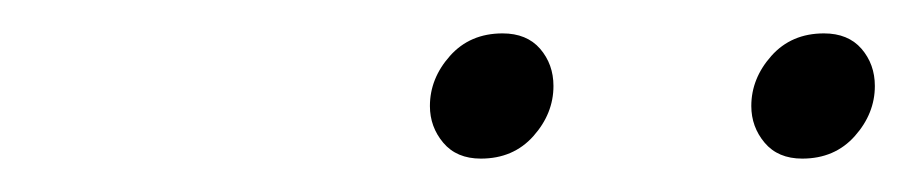

<svg xmlns="http://www.w3.org/2000/svg" viewBox="-20 -708 544 115"><path d="M268 -613Q253.5 -613 245.5 -622.5Q237.5 -632 237.5 -644.5Q237.5 -661 249.5 -674.5Q261.5 -688 281 -688Q295.5 -688 303.5 -678.8Q311.5 -669.5 311.5 -656.5Q311.5 -640 299.5 -626.5Q287.5 -613 268 -613ZM460.5 -613Q446 -613 438 -622.5Q430 -632 430 -644.5Q430 -661 442 -674.5Q454 -688 473.5 -688Q488 -688 496 -678.8Q504 -669.5 504 -656.5Q504 -640 492 -626.5Q480 -613 460.5 -613Z"/></svg>

Font: Newsreader Display ExtraLight
Style: Italic
Weight: 275
Italic angle: -17°
Designer: Hugues Gentile
Foundry: Production Type
Version: Version 1.002